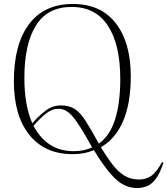

<svg xmlns="http://www.w3.org/2000/svg" viewBox="-20 -764 845 969"><path d="M673 185Q612 185 563.5 139.5Q515 94 454 -6Q429 4 403.5 9Q378 14 347 14Q206 14 128 -83.5Q50 -181 50 -354Q50 -540 126.5 -642Q203 -744 348 -744Q489 -744 564.5 -646.5Q640 -549 640 -379Q640 -242 601 -152Q562 -62 489 -21Q518 27 545.5 63.5Q573 100 605.5 121Q638 142 681 142Q717 142 743 124Q769 106 798 54L805 57Q788 109 767.5 137Q747 165 723 175Q699 185 673 185ZM479 -39Q535 -79 561 -162Q587 -245 587 -366Q587 -538 525 -633.5Q463 -729 341 -729Q220 -729 161.5 -635.5Q103 -542 103 -370Q103 -233 143 -142Q174 -178 209.5 -205Q245 -232 287 -232Q330 -232 358 -213.5Q386 -195 413 -152.5Q440 -110 479 -39ZM352 -1Q404 -1 445 -20Q411 -81 387 -119.5Q363 -158 344.5 -178.5Q326 -199 309.5 -207Q293 -215 274 -215Q243 -215 213 -191.5Q183 -168 149 -129Q181 -68 231.5 -34.5Q282 -1 352 -1Z"/></svg>

Font: Literata 72pt ExtraLight
Style: Regular
Weight: 200
Designer: Latin by Veronika Burian and Jose Scaglione. Greek by Irene Vlachou. Cyrillic by Vera Evstafieva.
Foundry: TypeTogether
Version: Version 3.002